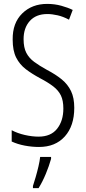

<svg xmlns="http://www.w3.org/2000/svg" viewBox="-20 -744 441 985"><path d="M361 -191Q361 -98 312.5 -44Q264 10 180 10Q144 10 107 3Q70 -4 40 -18V-76Q70 -60 107.5 -51.5Q145 -43 178 -43Q241 -43 273 -83.5Q305 -124 305 -187Q305 -228 292.5 -254Q280 -280 253.5 -300.5Q227 -321 185 -343Q144 -365 112.5 -389Q81 -413 63 -448.5Q45 -484 45 -541Q44 -626 94 -675Q144 -724 222 -724Q260 -724 294.5 -714.5Q329 -705 353 -693L334 -643Q304 -659 275.5 -665.5Q247 -672 223 -672Q165 -672 133 -636.5Q101 -601 101 -543Q101 -500 115 -473Q129 -446 155.5 -426.5Q182 -407 220 -386Q266 -362 297 -336.5Q328 -311 344.5 -276.5Q361 -242 361 -191ZM242 71Q232 107 215 148Q198 189 178 221H149V210Q155 192 163 164.5Q171 137 177.5 109Q184 81 186 61H242Z"/></svg>

Font: Noto Sans ExtraCondensed Light
Style: Regular
Weight: 300
Width: 2
Designer: Monotype Design Team
Foundry: Monotype Imaging Inc.
Version: Version 2.013; ttfautohint (v1.8.4.7-5d5b)